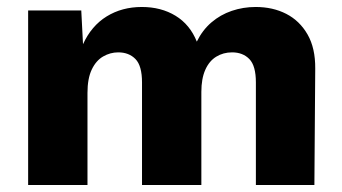

<svg xmlns="http://www.w3.org/2000/svg" viewBox="-20 -530 981 550"><path d="M60.6 0V-500H212.8L217.8 -403.4Q241.8 -456 285.6 -483Q329.4 -510 386.2 -510Q441.6 -510 482.9 -484.8Q524.2 -459.6 543.8 -410.8Q559.8 -443.6 585.5 -465.7Q611.2 -487.8 643.9 -498.9Q676.6 -510 712.4 -510Q761.6 -510 800 -490.3Q838.4 -470.6 861 -431.3Q883.6 -392 883 -333.2L880.6 0H713V-294Q713 -341.6 694.3 -360.8Q675.6 -380 644.8 -380Q619.6 -380 599.4 -367.6Q579.2 -355.2 568 -329.9Q556.8 -304.6 556.8 -266.8V0H386.8V-294Q386.8 -341.6 368.1 -360.8Q349.4 -380 318.6 -380Q295.8 -380 275.4 -368.2Q255 -356.4 242.8 -330.7Q230.6 -305 230.6 -264V0Z"/></svg>

Font: Work Sans
Style: Regular
Weight: 400
Designer: Wei Huang
Foundry: Wei Huang
Version: Version 2.006; ttfautohint (v1.8.1.43-b0c9)